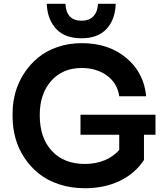

<svg xmlns="http://www.w3.org/2000/svg" viewBox="-20 -980 872 1019"><path d="M228 -960H327.1Q332 -870.1 412.1 -870.1Q454.6 -870.1 476.6 -894.5Q498.5 -918.9 500 -960H594.2Q591.3 -876 545.4 -826.4Q499.5 -776.9 412.1 -776.9Q324.7 -776.9 278.3 -826.4Q231.9 -876 228 -960ZM430.2 19Q356.9 19 294.2 -1.7Q231.4 -22.5 186.5 -58.3Q141.6 -94.2 109.9 -142.1Q78.1 -189.9 62.5 -245.1Q46.9 -300.3 46.9 -358.9V-380.9Q46.9 -436.5 62 -490Q77.1 -543.5 107.9 -590.8Q138.7 -638.2 181.6 -673.8Q224.6 -709.5 284.7 -730.2Q344.7 -751 414.1 -751Q556.2 -751 649.9 -672.9Q743.7 -594.7 755.9 -469.2H612.8Q603 -538.6 547.6 -578.9Q492.2 -619.1 414.1 -619.1Q312 -619.1 251.5 -550.5Q190.9 -481.9 190.9 -369.1Q190.9 -247.6 255.4 -178.7Q319.8 -109.9 430.2 -109.9Q488.3 -109.9 535.2 -129.4Q582 -148.9 612.8 -184.1V-265.1H407.2V-371.1H805.2V-265.1H744.1V-130.9Q696.8 -59.1 615.7 -20Q534.7 19 430.2 19Z"/></svg>

Font: Sora SemiBold
Style: Regular
Weight: 600
Designer: Jonathan Barnbrook, Julián Moncada
Foundry: Barnbrook Fonts
Version: Version 2.000